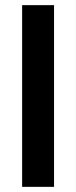

<svg xmlns="http://www.w3.org/2000/svg" viewBox="-20 -726 296 746"><path d="M66 0V-706H190V0Z"/></svg>

Font: Bricolage Grotesque 28pt SemiBold
Style: Regular
Weight: 600
Version: Version 1.001;gftools[0.9.33.dev8+g029e19f]